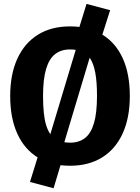

<svg xmlns="http://www.w3.org/2000/svg" viewBox="-20 -848 731 1002"><path d="M345.4 -710.3Q443.6 -710.3 513.4 -667.8Q583.3 -625.2 620.4 -544.2Q657.5 -463.1 657.5 -347.1Q657.5 -233.7 620.4 -152.1Q583.3 -70.4 513.4 -26.7Q443.6 17 345.4 17Q247.5 17 177.7 -25.7Q107.8 -68.4 70.5 -150.1Q33.2 -231.7 33.2 -346.7Q33.2 -460.1 70.5 -541.7Q107.8 -623.2 177.7 -666.8Q247.5 -710.3 345.4 -710.3ZM345.4 -590Q299.6 -590 268.1 -565.9Q236.6 -541.7 220.6 -488.3Q204.6 -434.9 204.6 -346.7Q204.6 -247.3 220.8 -194.9Q237 -142.5 268.5 -122.9Q300 -103.4 345.4 -103.4Q392.2 -103.4 423.5 -127.6Q454.8 -151.9 470.5 -205.7Q486.2 -259.6 486.2 -347.1Q486.2 -421.4 477.2 -468.7Q468.3 -515.9 450.6 -542.5Q433 -569.1 406.5 -579.5Q380 -590 345.4 -590ZM392.6 -701.5 431.6 -827.7 554.8 -794.9 512.3 -661.4 448.5 -548.7 314.2 -101 297.8 7.5 259.6 134.5 136.4 101.6 178.1 -32.6 241.8 -144.5 376.2 -591.1Z"/></svg>

Font: Fira Sans Variable
Style: Regular
Weight: 400
Designer: Carrois Corporate & Edenspiekermann AG
Foundry: Carrois Corporate GbR & Edenspiekermann AG
Version: Version 4.202